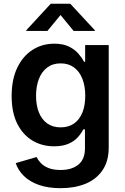

<svg xmlns="http://www.w3.org/2000/svg" viewBox="-20 -779 659 1014"><path d="M300.3 214.8Q234.4 214.8 185.8 197.8Q137.2 180.7 106.4 150.6Q75.7 120.6 63 82.5L172.9 50.3Q181.2 66.9 196.3 82.8Q211.4 98.6 236.8 108.6Q262.2 118.7 300.3 118.7Q358.9 118.7 393.8 90.6Q428.7 62.5 428.7 3.9V-95.7H419.9Q409.2 -74.2 390.4 -53.5Q371.6 -32.7 341.1 -19.5Q310.5 -6.3 265.6 -6.3Q202.1 -6.3 151.4 -36.6Q100.6 -66.9 71 -126Q41.5 -185.1 41.5 -272Q41.5 -359.9 71.3 -421.6Q101.1 -483.4 152.1 -515.9Q203.1 -548.3 266.6 -548.3Q312.5 -548.3 343.3 -533.4Q374 -518.6 393.6 -496.1Q413.1 -473.6 424.3 -452.6H429.7V-541H554.2V-1Q554.2 72.8 521 120.8Q487.8 168.9 430.7 191.9Q373.5 214.8 300.3 214.8ZM300.3 -106.4Q341.8 -106.4 370.6 -126.5Q399.4 -146.5 414.8 -183.8Q430.2 -221.2 430.2 -273.4Q430.2 -324.7 415 -363Q399.9 -401.4 370.8 -422.9Q341.8 -444.3 300.3 -444.3Q258.3 -444.3 229.2 -422.4Q200.2 -400.4 185.3 -361.8Q170.4 -323.2 170.4 -273.4Q170.4 -222.7 185.5 -185.1Q200.7 -147.5 229.5 -127Q258.3 -106.4 300.3 -106.4ZM230.5 -615.7H118.7V-619.1L248 -759.3H351.1L481 -619.1V-615.7H368.7L299.8 -699.7Z"/></svg>

Font: Inter 17pt SemiBold
Style: Regular
Weight: 600
Version: Version 4.001;git-66647c0bb